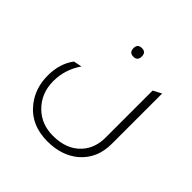

<svg xmlns="http://www.w3.org/2000/svg" viewBox="-182 -676 1023 1023"><g transform="rotate(45 329.5 -164.0)"><path d="M322 -453Q290 -453 290 -486Q290 -518 322 -518Q353 -518 353 -486Q353 -453 322 -453ZM569 -44Q569 67 493 132Q424 190 317 190Q192 190 123 102Q70 34 70 -60Q70 -149 116 -211L163 -221Q112 -147 112 -60Q112 32 173 92Q230 148 317 148Q419 148 475 87Q522 36 522 -44V-398L569 -423Z"/></g></svg>

Font: TajawalTap
Style: Regular
Weight: 300
Designer: Boutros Fonts
Foundry: Created by Boutros International 2017
Version: Version 2.700